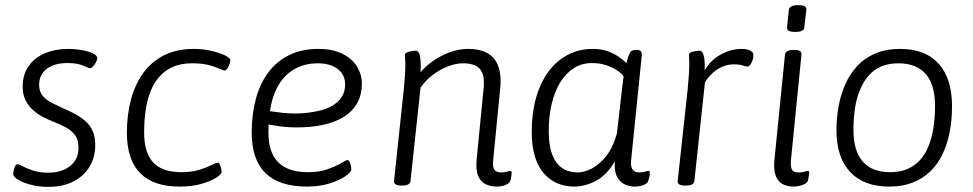

<svg xmlns="http://www.w3.org/2000/svg" viewBox="-20 -719 3779 746"><path d="M168 7Q139 7 114 2Q89 -3 70.5 -10.5Q52 -18 41.5 -27Q31 -36 31 -43Q32 -52 34 -60.5Q36 -69 39.5 -75Q43 -81 47 -81Q53 -81 68 -73Q83 -65 108 -56.5Q133 -48 167 -48Q220 -48 252.5 -74Q285 -100 285 -144Q285 -176 271.5 -194Q258 -212 236 -224Q214 -236 188 -246Q167 -254 146 -265Q125 -276 107.5 -292Q90 -308 79 -330Q68 -352 68 -382Q68 -429 91 -462Q114 -495 154.5 -512Q195 -529 245 -529Q264 -529 283.5 -526.5Q303 -524 320 -519.5Q337 -515 347.5 -508Q358 -501 358 -493Q358 -487 353 -477.5Q348 -468 341.5 -461Q335 -454 331 -454Q325 -454 303 -464Q281 -474 242 -474Q191 -474 161.5 -451.5Q132 -429 132 -389Q132 -363 146.5 -346Q161 -329 184 -318Q207 -307 230 -296Q254 -286 275.5 -274Q297 -262 314 -246.5Q331 -231 340.5 -209Q350 -187 350 -155Q350 -107 327.5 -70.5Q305 -34 264.5 -13.5Q224 7 168 7Z M678 6Q576 6 524.5 -46.5Q473 -99 473 -203Q473 -273 489 -332.5Q505 -392 537 -436Q569 -480 618 -504.5Q667 -529 734 -529Q761 -529 786 -524.5Q811 -520 831.5 -513Q852 -506 863.5 -498.5Q875 -491 875 -485Q875 -481 873 -474Q871 -467 868 -460.5Q865 -454 861 -449.5Q857 -445 854 -445Q848 -445 833 -452Q818 -459 792 -466Q766 -473 726 -473Q684 -473 653.5 -460Q623 -447 601 -423Q579 -399 565.5 -365.5Q552 -332 546 -291Q540 -250 540 -204Q540 -126 575 -88Q610 -50 685 -50Q726 -50 755.5 -59.5Q785 -69 803 -78Q821 -87 825 -87Q830 -87 833.5 -80.5Q837 -74 839 -65.5Q841 -57 841 -51Q841 -42 819 -28Q797 -14 760.5 -4Q724 6 678 6Z M1173 6Q1065 6 1011.5 -46.5Q958 -99 958 -204Q958 -275 974 -334.5Q990 -394 1022.5 -437.5Q1055 -481 1103.5 -505Q1152 -529 1218 -529Q1262 -529 1294 -517Q1326 -505 1346 -486Q1366 -467 1376 -443.5Q1386 -420 1386 -396Q1386 -350 1367 -317Q1348 -284 1313.5 -263.5Q1279 -243 1233 -233.5Q1187 -224 1134 -224Q1097 -224 1064.5 -228.5Q1032 -233 1009 -239L1026 -261Q1024 -248 1023.5 -234Q1023 -220 1023 -203Q1023 -127 1061 -88.5Q1099 -50 1176 -50Q1222 -50 1254.5 -62Q1287 -74 1306 -85.5Q1325 -97 1329 -97Q1335 -97 1338 -90.5Q1341 -84 1343 -75.5Q1345 -67 1345 -61Q1345 -50 1321.5 -34Q1298 -18 1259.5 -6Q1221 6 1173 6ZM1129 -278Q1151 -278 1176.5 -281Q1202 -284 1227.5 -290.5Q1253 -297 1274 -310Q1295 -323 1308 -343Q1321 -363 1321 -391Q1321 -429 1292 -451Q1263 -473 1215 -473Q1164 -473 1125 -451Q1086 -429 1061.5 -387Q1037 -345 1029 -287Q1048 -284 1075 -281Q1102 -278 1129 -278Z M1910 6Q1887 6 1867.5 -3Q1848 -12 1838 -35Q1828 -58 1832 -100L1859 -375Q1860 -381 1860 -387.5Q1860 -394 1860 -400Q1860 -437 1840.5 -455Q1821 -473 1779 -473Q1751 -473 1720 -461Q1689 -449 1661.5 -428Q1634 -407 1614 -379L1575 -16Q1573 2 1543 2H1539Q1524 2 1517 -3Q1510 -8 1511 -16L1549 -373Q1552 -401 1553.5 -424.5Q1555 -448 1555 -462Q1555 -479 1554 -489.5Q1553 -500 1553 -505Q1553 -510 1557.5 -513Q1562 -516 1569 -518Q1576 -520 1582.5 -521Q1589 -522 1594 -522Q1607 -522 1611 -504.5Q1615 -487 1615 -460Q1615 -444 1612.5 -427.5Q1610 -411 1607 -398L1599 -419Q1621 -451 1654 -476Q1687 -501 1725 -515Q1763 -529 1799 -529Q1841 -529 1869 -515Q1897 -501 1911 -473.5Q1925 -446 1925 -405Q1925 -399 1925 -393Q1925 -387 1924 -380L1896 -95Q1893 -72 1900.5 -60.5Q1908 -49 1927 -49Q1941 -49 1949.5 -52Q1958 -55 1963 -55Q1965 -55 1966.5 -53.5Q1968 -52 1968 -48Q1968 -46 1967.5 -41Q1967 -36 1966 -30Q1965 -24 1963 -17Q1960 -9 1950.5 -3.5Q1941 2 1929.5 4Q1918 6 1910 6Z M2210 6Q2179 6 2150 -5Q2121 -16 2097 -41Q2073 -66 2059.5 -107Q2046 -148 2046 -207Q2046 -279 2062.5 -338Q2079 -397 2110.5 -440Q2142 -483 2186 -506Q2230 -529 2285 -529Q2315 -529 2339.5 -520.5Q2364 -512 2383 -499Q2402 -486 2414 -474Q2419 -495 2423.5 -506Q2428 -517 2434 -521Q2440 -525 2450 -525H2454Q2467 -525 2471 -518.5Q2475 -512 2473 -498L2432 -95Q2430 -71 2438 -60Q2446 -49 2464 -49Q2478 -49 2486.5 -52Q2495 -55 2499 -55Q2502 -55 2503.5 -53.5Q2505 -52 2505 -48Q2505 -46 2504.5 -41Q2504 -36 2502.5 -30Q2501 -24 2499 -17Q2497 -9 2487.5 -3.5Q2478 2 2466.5 4Q2455 6 2447 6Q2423 6 2404.5 -4Q2386 -14 2376 -35.5Q2366 -57 2369 -92Q2337 -38 2295 -16Q2253 6 2210 6ZM2224 -49Q2249 -49 2278 -63.5Q2307 -78 2334 -111Q2361 -144 2377 -200L2396 -367Q2398 -381 2399.5 -396Q2401 -411 2403 -423Q2393 -436 2374.5 -447.5Q2356 -459 2332.5 -466.5Q2309 -474 2280 -474Q2240 -474 2208.5 -453.5Q2177 -433 2155.5 -397Q2134 -361 2123 -313Q2112 -265 2112 -210Q2112 -153 2126 -117.5Q2140 -82 2165 -65.5Q2190 -49 2224 -49Z M2641 2Q2627 2 2619.5 -2.5Q2612 -7 2613 -15L2652 -373Q2655 -404 2656.5 -427.5Q2658 -451 2658 -466Q2658 -483 2657.5 -491.5Q2657 -500 2657 -506Q2657 -511 2661 -513.5Q2665 -516 2671.5 -518Q2678 -520 2685 -521Q2692 -522 2698 -522Q2705 -522 2709.5 -515Q2714 -508 2716.5 -492Q2719 -476 2718 -446Q2733 -472 2755 -490Q2777 -508 2804.5 -518.5Q2832 -529 2862 -529Q2876 -529 2886 -526Q2896 -523 2902 -517.5Q2908 -512 2907 -502Q2907 -496 2905 -488.5Q2903 -481 2899.5 -474.5Q2896 -468 2892 -464Q2888 -460 2885 -460Q2880 -460 2866.5 -464.5Q2853 -469 2832 -469Q2798 -469 2768 -450Q2738 -431 2719 -399L2678 -16Q2677 -7 2669 -2.5Q2661 2 2645 2Z M3062 6Q3041 6 3022.5 -3Q3004 -12 2994.5 -34.5Q2985 -57 2989 -98L3030 -507Q3032 -517 3040 -521Q3048 -525 3062 -525H3066Q3082 -525 3088.5 -520.5Q3095 -516 3094 -507L3053 -95Q3051 -71 3057 -60Q3063 -49 3083 -49Q3097 -49 3105.5 -52Q3114 -55 3119 -55Q3121 -55 3122.5 -53.5Q3124 -52 3124 -48Q3124 -46 3123.5 -41.5Q3123 -37 3122 -31Q3121 -25 3119 -17Q3116 -9 3106.5 -4Q3097 1 3084.5 3.5Q3072 6 3062 6ZM3070 -595Q3052 -595 3044.5 -599.5Q3037 -604 3038 -613L3045 -681Q3046 -689 3054.5 -694Q3063 -699 3081 -699Q3100 -699 3107 -694.5Q3114 -690 3113 -681L3105 -613Q3105 -605 3096.5 -600Q3088 -595 3070 -595Z M3435 6Q3336 6 3283 -51Q3230 -108 3230 -213Q3230 -261 3238.5 -307Q3247 -353 3265 -393Q3283 -433 3311.5 -463.5Q3340 -494 3381.5 -511.5Q3423 -529 3478 -529Q3575 -529 3627 -471.5Q3679 -414 3679 -307Q3679 -253 3669.5 -204.5Q3660 -156 3641 -117.5Q3622 -79 3593 -51.5Q3564 -24 3524.5 -9Q3485 6 3435 6ZM3438 -50Q3477 -50 3506 -62.5Q3535 -75 3555.5 -98Q3576 -121 3588.5 -153Q3601 -185 3607 -224Q3613 -263 3613 -308Q3613 -390 3577 -431.5Q3541 -473 3470 -473Q3431 -473 3402 -460Q3373 -447 3353 -423Q3333 -399 3320 -366.5Q3307 -334 3301.5 -295.5Q3296 -257 3296 -214Q3296 -133 3332 -91.5Q3368 -50 3438 -50Z"/></svg>

Font: Asap Light
Style: Italic
Weight: 300
Italic angle: -6°
Designer: Pablo Cosgaya
Foundry: Omnibus-Type
Version: Version 3.001